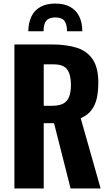

<svg xmlns="http://www.w3.org/2000/svg" viewBox="-20 -1060 623 1080"><path d="M61 0V-810H271Q353 -810 411.5 -791.5Q470 -773 501.5 -726Q533 -679 533 -596Q533 -546 524.5 -507.5Q516 -469 494.5 -440.5Q473 -412 434 -395L546 0H377L284 -367H226V0ZM226 -465H274Q314 -465 337 -478Q360 -491 369.5 -517.5Q379 -544 379 -583Q379 -639 358.5 -668.5Q338 -698 282 -698H226ZM139 -884Q140 -933 157 -968Q174 -1003 208 -1021.5Q242 -1040 291 -1040Q341 -1040 374.5 -1021.5Q408 -1003 425.5 -968Q443 -933 443 -884H357Q357 -924 342 -943Q327 -962 291 -962Q256 -962 240.5 -943.5Q225 -925 225 -884Z"/></svg>

Font: Oswald SemiBold
Style: Regular
Weight: 600
Designer: Vernon Adams
Foundry: Vernon Adams
Version: Version 4.100; ttfautohint (v1.8.1.43-b0c9)